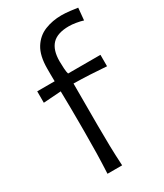

<svg xmlns="http://www.w3.org/2000/svg" viewBox="-194 -854 796 931"><g transform="rotate(-30 203.5 -388.5)"><path d="M122.1 0Q125 -57.6 126.2 -111.1Q127.4 -164.6 127.4 -228.5V-280.3Q127.4 -320.8 127 -364.7Q126.5 -408.7 125.5 -459.5L26.9 -452.6V-516.6H124.5Q124 -534.7 124 -552.2Q124 -569.8 124 -587.9Q124 -659.7 149.9 -701.2Q175.8 -742.7 218.8 -760Q261.7 -777.3 312.5 -777.3Q334 -777.3 360.4 -774.2Q386.7 -771 401.9 -768.6L395.5 -700.7Q378.9 -706.1 356.9 -709.7Q335 -713.4 317.9 -713.4Q252.4 -713.4 222.9 -682.4Q193.4 -651.4 193.4 -588.4Q193.4 -569.8 194.8 -547.9Q196.3 -525.9 199.7 -516.6H380.9V-452.6Q286.6 -460 198.2 -461.4V-228.5Q198.2 -164.6 199.5 -111.1Q200.7 -57.6 204.1 0Z"/></g></svg>

Font: Pinar-DS3-FD Regular
Style: Regular
Weight: 400
Designer: Amin Abedi
Version: Version 3.000